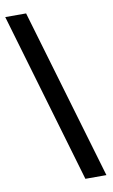

<svg xmlns="http://www.w3.org/2000/svg" viewBox="-103 -832 623 1061"><g transform="rotate(-10 208.5 -301.5)"><path d="M287 177 6 -780H123L405 177Z"/></g></svg>

Font: Merriweather Sans Italic
Style: Bold
Weight: 700
Italic angle: -7.5°
Designer: Eben Sorkin
Foundry: Eben Sorkin
Version: Version 1.008; ttfautohint (v1.7.19-72a1) -l 8 -r 50 -G 200 